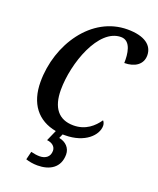

<svg xmlns="http://www.w3.org/2000/svg" viewBox="-172 -828 960 1169"><g transform="rotate(20 307.5 -243.0)"><path d="M309 10C440 10 509 -63 509 -123C509 -137 503 -149 497 -155C466 -110 417 -64 337 -64C241 -64 192 -127 192 -242C192 -415 282 -669 427 -669C493 -669 501 -583 499 -527C566 -527 615 -559 615 -618C615 -683 560 -726 449 -726C217 -726 59 -488 59 -246C59 -105 128 -17 249 5L218 75C250 78 274 96 274 124C274 165 244 183 208 183C192 183 171 180 152 175L139 228C161 235 186 240 215 240C293 240 357 204 357 118C357 76 327 45 283 37L295 10C300 10 304 10 309 10Z"/></g></svg>

Font: Noto Serif Condensed SemiBold
Style: Italic
Weight: 600
Width: 3
Italic angle: -12°
Designer: Monotype Design Team
Foundry: Monotype Imaging Inc.
Version: Version 2.014